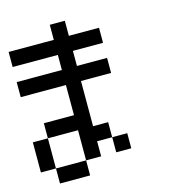

<svg xmlns="http://www.w3.org/2000/svg" viewBox="-121 -930 909 1026"><g transform="rotate(-15 333.5 -416.5)"><path d="M0 -83.3V-250H83.3V-83.3ZM0 -500V-583.3H250V-666.7H0V-750H250V-833.3H333.3V-750H500V-666.7H333.3V-583.3H500V-500H333.3V-250H416.7V-166.7H333.3V-83.3H250V-250H83.3V-333.3H250V-500ZM500 -166.7V-83.3H416.7V-166.7ZM83.3 -83.3H250V0H83.3Z"/></g></svg>

Font: Galmuri11 Condensed
Style: Regular
Weight: 400
Width: 3
Designer: Lee Minseo (quiple)
Version: Version 2.399;hotconv 1.1.1;makeotfexe 2.6.0 DEVELOPMENT